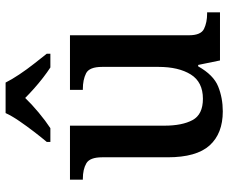

<svg xmlns="http://www.w3.org/2000/svg" viewBox="-85 -721 816 686"><g transform="rotate(-90 323.0 -378.0)"><path d="M268 10Q189 10 146.5 -37Q104 -84 104 -187V-421Q104 -465 82.5 -477.5Q61 -490 27 -490H24V-536H217V-199Q217 -135 237 -98Q257 -61 313 -61Q373 -61 400 -104.5Q427 -148 427 -220V-421Q427 -467 404 -478.5Q381 -490 348 -490H345V-536H540V-111Q540 -68 563 -57Q586 -46 617 -46H622V0H450L434 -78H429Q398 -23 357 -6.5Q316 10 268 10ZM159 -619Q175 -638 195 -664Q215 -690 233.5 -717Q252 -744 262 -766H371Q382 -744 400 -717Q418 -690 438.5 -664Q459 -638 474 -619V-606H425Q408 -617 388 -632.5Q368 -648 349.5 -664.5Q331 -681 316 -696Q294 -673 264 -648Q234 -623 208 -606H159Z"/></g></svg>

Font: Noto Nastaliq Urdu Medium
Style: Regular
Weight: 500
Designer: Monotype Design Team (Patrick Giasson: type design, Kamal Mansour: OpenType code, Glenda Bellarosa). Updated by Simon Co
Foundry: Monotype Imaging Inc., Simon Cozens
Version: Version 3.007